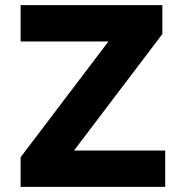

<svg xmlns="http://www.w3.org/2000/svg" viewBox="-20 -725 705 745"><path d="M60 0V-115L447 -625L465 -564H60V-705H610V-593L221 -80L204 -141H621V0Z"/></svg>

Font: Nunito Sans 6pt ExtraBold
Style: Regular
Weight: 800
Version: Version 3.101;gftools[0.9.27]